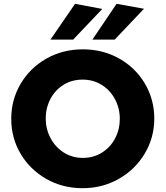

<svg xmlns="http://www.w3.org/2000/svg" viewBox="-20 -974 869 1008"><path d="M790 -352Q790 -451 741 -534.5Q692 -618 606 -666.5Q520 -715 415 -715Q309 -715 223 -666Q137 -617 88 -533.5Q39 -450 39 -350Q39 -250 88 -167Q137 -84 222.5 -35Q308 14 414 14Q517 14 603 -34.5Q689 -83 739.5 -167Q790 -251 790 -352ZM609 -350Q609 -295 584.5 -248Q560 -201 515.5 -173Q471 -145 415 -145Q359 -145 314.5 -173.5Q270 -202 245 -249.5Q220 -297 220 -352Q220 -407 244.5 -454Q269 -501 313 -528.5Q357 -556 414 -556Q470 -556 514.5 -528Q559 -500 584 -452.5Q609 -405 609 -350ZM517 -927 374 -954 245 -766H364ZM736 -928 592 -954 465 -766H582Z"/></svg>

Font: Geom ExtraBold
Style: Bold
Weight: 800
Version: Version 1.102